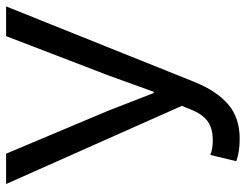

<svg xmlns="http://www.w3.org/2000/svg" viewBox="-106 -668 787 614"><g transform="rotate(-90 287.0 -360.5)"><path d="M151 13Q108 13 79 2L99 -81Q118 -73 145 -73Q181 -73 203 -87Q225 -101 240 -133L256 -172L6 -734H103L241 -406L297 -262H301L353 -406L479 -734H574L333 -133Q304 -61 261 -24Q218 13 151 13Z"/></g></svg>

Font: Noto Sans SC
Style: Regular
Weight: 400
Designer: Ryoko NISHIZUKA  (kana, bopomofo & ideographs); Paul D. Hunt (Latin, Greek & Cyrillic); Sandoll Communications , Soo-you
Foundry: Adobe
Version: Version 2.002;hotconv 1.0.116;makeotfexe 2.5.65601